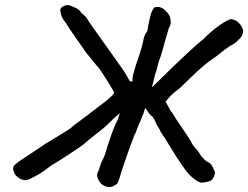

<svg xmlns="http://www.w3.org/2000/svg" viewBox="-20 -704 989 765"><path d="M402 39Q382 33 372.5 13.5Q363 -6 369 -16Q375 -28 379 -43Q383 -58 391 -71Q397 -83 400.5 -95.5Q404 -108 408 -121Q416 -145 424 -168Q432 -191 442 -213Q447 -222 450.5 -231.5Q454 -241 458 -253Q450 -247 443 -241Q436 -235 430 -229Q407 -205 389.5 -191Q372 -177 354.5 -163.5Q337 -150 312 -128Q308 -125 294.5 -115.5Q281 -106 263 -94.5Q245 -83 228.5 -72Q212 -61 201 -55Q182 -44 171 -35Q160 -26 146.5 -17Q133 -8 109 4Q94 13 82 13.5Q70 14 60 8Q50 2 41 -7Q35 -17 32.5 -29Q30 -41 41 -49Q45 -53 60.5 -64Q76 -75 95.5 -87.5Q115 -100 131.5 -111Q148 -122 155 -127Q160 -131 176.5 -140.5Q193 -150 212 -162Q231 -174 246.5 -183.5Q262 -193 265 -196Q267 -199 272.5 -203Q278 -207 291 -217Q304 -227 331 -247Q358 -267 403 -302Q412 -309 420.5 -317Q429 -325 435 -334Q434 -338 425.5 -352.5Q417 -367 405.5 -385Q394 -403 385 -417Q376 -431 374 -433Q368 -439 361 -448Q354 -457 346 -466.5Q338 -476 331.5 -484Q325 -492 321 -497Q321 -498 309.5 -514Q298 -530 283.5 -551Q269 -572 257.5 -589Q246 -606 245 -609Q231 -626 226 -638Q221 -650 220 -667Q226 -678 239.5 -682Q253 -686 262 -681Q272 -676 283.5 -671.5Q295 -667 304 -653Q310 -647 318 -640.5Q326 -634 336 -615L466 -432Q470 -427 476 -417Q482 -407 487 -398.5Q492 -390 494 -386Q497 -380 501 -379.5Q505 -379 508 -379Q507 -396 512 -412Q517 -428 521 -443Q529 -468 537.5 -492.5Q546 -517 551 -543Q553 -553 556 -561.5Q559 -570 565 -577Q568 -581 569 -591Q570 -601 572 -608Q578 -639 583 -653Q588 -667 596 -675Q619 -680 635 -665.5Q651 -651 657 -638Q660 -626 660.5 -616Q661 -606 653 -593L640 -549Q637 -537 632 -519.5Q627 -502 622.5 -487Q618 -472 615 -466Q610 -451 606.5 -435Q603 -419 597 -405Q595 -392 591.5 -380Q588 -368 585 -356Q588 -358 593 -363Q598 -368 604 -374L649 -418Q658 -427 672 -440.5Q686 -454 702.5 -469.5Q719 -485 735.5 -500.5Q752 -516 766 -528Q780 -540 789 -547Q819 -577 848.5 -599Q878 -621 900 -628Q919 -626 932 -612.5Q945 -599 949 -581Q948 -564 937 -552Q926 -540 913 -530Q888 -517 864.5 -497.5Q841 -478 824 -467Q813 -460 795.5 -445.5Q778 -431 760 -414Q742 -397 727.5 -383Q713 -369 708 -364Q699 -354 679.5 -339.5Q660 -325 640 -299Q647 -287 653 -274.5Q659 -262 668 -252Q673 -243 682 -229Q691 -215 702 -199.5Q713 -184 723 -168.5Q733 -153 740 -142Q747 -126 760 -112Q773 -98 783 -80Q789 -75 794.5 -68.5Q800 -62 809 -58Q819 -54 825.5 -42Q832 -30 837 -17Q834 2 825 11.5Q816 21 782 24Q765 20 744.5 1.5Q724 -17 711 -38Q685 -74 662.5 -112Q640 -150 620 -179Q617 -187 612.5 -194Q608 -201 604 -208Q602 -214 598 -222Q594 -230 589.5 -236.5Q585 -243 582 -243Q576 -249 570.5 -257.5Q565 -266 559 -274Q551 -248 540.5 -225Q530 -202 522 -179Q520 -173 516.5 -167.5Q513 -162 512 -156Q506 -141 499 -122Q492 -103 485 -82Q478 -61 470.5 -40Q463 -19 458 0Q454 11 451 20Q448 29 439 33Q431 39 421.5 41Q412 43 402 39Z"/></svg>

Font: Caveat SemiBold
Style: Regular
Weight: 600
Designer: Pablo Impallari
Foundry: Pablo Impallari
Version: Version 2.000